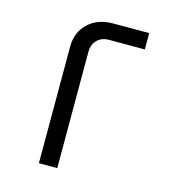

<svg xmlns="http://www.w3.org/2000/svg" viewBox="-109 -820 817 909"><g transform="rotate(15 300.0 -365.0)"><path d="M165 0V-571Q165 -642 211.5 -686Q258 -730 334 -730H510V-650H334Q299 -650 277 -628Q255 -606 255 -570V0Z"/></g></svg>

Font: JetBrains Mono NL
Style: Regular
Weight: 400
Monospace: yes
Designer: Philipp Nurullin, Konstantin Bulenkov
Foundry: JetBrains
Version: Version 2.305; ttfautohint (v1.8.4.7-5d5b)